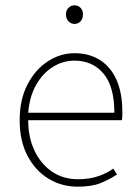

<svg xmlns="http://www.w3.org/2000/svg" viewBox="-20 -690 518 722"><path d="M272 12Q212 12 162.5 -18Q113 -48 83.5 -104Q54 -160 54 -238Q54 -316 83.5 -372.5Q113 -429 160 -459.5Q207 -490 260 -490Q315 -490 355.5 -464.5Q396 -439 418 -390Q440 -341 440 -270Q440 -263 440 -255Q440 -247 438 -238H86Q86 -174 109.5 -124Q133 -74 175 -45Q217 -16 274 -16Q315 -16 348 -27Q381 -38 406 -56L420 -34Q393 -16 359.5 -2Q326 12 272 12ZM86 -266H410Q410 -365 369 -413.5Q328 -462 260 -462Q217 -462 179 -438.5Q141 -415 116 -371Q91 -327 86 -266ZM260 -600Q247 -600 237.5 -610Q228 -620 228 -636Q228 -651 237.5 -660.5Q247 -670 260 -670Q274 -670 283 -660.5Q292 -651 292 -636Q292 -620 283 -610Q274 -600 260 -600Z"/></svg>

Font: Source Sans Variable
Style: Regular
Weight: 200
Designer: Paul D. Hunt
Foundry: Adobe Systems Incorporated
Version: Version 3.006;hotconv 1.0.111;makeotfexe 2.5.65597